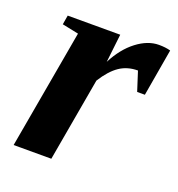

<svg xmlns="http://www.w3.org/2000/svg" viewBox="-94 -550 584 629"><g transform="rotate(20 198.0 -235.5)"><path d="M213.9 -360.4Q240.7 -412.6 279.1 -441.9Q317.4 -471.2 356 -471.2Q379.4 -471.2 396.5 -466.3L368.2 -301.8H341.3L319.8 -368.7Q283.2 -368.7 255.9 -350.1Q228.5 -331.5 203.1 -291L151.9 0H20.5L93.8 -415L36.6 -426.8L42 -459H225.1Z"/></g></svg>

Font: Liberation Serif
Style: Bold Italic
Weight: 700
Italic angle: -16.333°
Designer: Steve Matteson
Foundry: Ascender Corporation
Version: Version 2.1.5